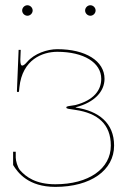

<svg xmlns="http://www.w3.org/2000/svg" viewBox="-20 -710 475 732"><path d="M64.5 -670C64.5 -659 74 -650 84.5 -650C95.5 -650 104.5 -659.5 104.5 -670C104.5 -681 95 -690 84.5 -690C73.5 -690 64.5 -680.5 64.5 -670ZM304.5 -670C304.5 -659 314 -650 324.5 -650C335.5 -650 344.5 -659.5 344.5 -670C344.5 -681 335 -690 324.5 -690C313.5 -690 304.5 -680.5 304.5 -670ZM198.5 -522.5C160 -522.5 111.5 -506 84 -474.5C75.5 -464.5 69 -460 65 -460C59.5 -460 57.5 -467.5 57.5 -483C57.5 -488 58 -498 59 -520H51L44.5 -362.5C44.5 -360.5 46 -359 48.5 -359C51 -359 52.5 -360.5 52.5 -362.5L54 -377C65 -484 143 -512.5 198.5 -512.5C299 -512.5 366 -471.5 366 -409.5C366 -366.5 338 -328 267.5 -309.5L241.5 -305.5C236 -304.5 233 -303 233 -301V-299.5C233 -297.5 236 -296 241.5 -295L267.5 -291C353 -278.5 402.5 -236.5 402.5 -155C402.5 -66.5 318 -7.5 191 -7.5C116.5 -7.5 79 -35.5 56.5 -61C46.5 -72.5 40 -98 40 -109V-131.5H30V-82C30 -81.5 30 -80.5 30.5 -80C48 -52 87.5 2.5 191 2.5C325.5 2.5 415 -60.5 415 -155C415 -241 356.5 -287 268.5 -300V-301C341 -319.5 378.5 -362 378.5 -409.5C378.5 -477.5 306.5 -522.5 198.5 -522.5Z"/></svg>

Font: Znikomit
Style: Regular
Weight: 100
Designer: gluk
Foundry: gluk
Version: Version 0.55